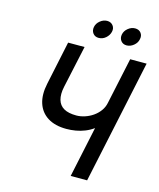

<svg xmlns="http://www.w3.org/2000/svg" viewBox="-127 -959 869 1049"><g transform="rotate(15 308.0 -435.0)"><path d="M348 -870Q327 -870 308.5 -855Q290 -840 286 -819Q282 -798 293.5 -783Q305 -768 326 -768Q348 -768 365.5 -783Q383 -798 388 -819Q393 -840 381 -855Q369 -870 348 -870ZM506 -870Q485 -870 466.5 -855Q448 -840 444 -819Q440 -798 451.5 -783Q463 -768 484 -768Q505 -768 523.5 -783Q542 -798 546 -819Q551 -840 539.5 -855Q528 -870 506 -870ZM616 -700H523L467 -438Q462 -413 447 -392.5Q432 -372 411 -357.5Q390 -343 365.5 -335Q341 -327 318 -327Q273 -327 247 -342Q221 -357 212.5 -387Q204 -417 213 -460L265 -700H172L120 -454Q106 -389 121.5 -341.5Q137 -294 178.5 -268Q220 -242 284 -242Q310 -242 336.5 -246.5Q363 -251 388 -261Q413 -271 435 -287L374 0H467Z"/></g></svg>

Font: Advent Pro SemiBold
Style: Italic
Weight: 600
Italic angle: -12°
Version: Version 3.000